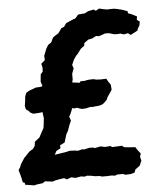

<svg xmlns="http://www.w3.org/2000/svg" viewBox="-67 -733 657 795"><g transform="rotate(-5 261.0 -336.0)"><path d="M6 11 5 3 -3 0 -7 -19 -10 -31 -16 -52 -9 -62 -4 -75 12 -100 19 -107 35 -124 51 -134 59 -145 62 -163 82 -179 94 -202 102 -216 104 -230 107 -257 104 -279 105 -282 86 -280 65 -279 53 -285 48 -291 36 -300 33 -314 36 -333 38 -353 44 -368 58 -376 85 -386 105 -387 113 -390 107 -408 110 -439 119 -449 120 -466 116 -482 132 -496 131 -514 134 -521 142 -542 151 -557 165 -567 174 -586 185 -594 198 -602 212 -622 223 -626 234 -641 259 -652 273 -657 286 -672 308 -674H313L328 -682L352 -687L360 -681L374 -689L392 -685L409 -682L420 -683H435L448 -681L468 -676L491 -668L492 -659L504 -655L516 -649L528 -643L526 -629L538 -620L536 -614L535 -605L527 -592L525 -585L515 -579L507 -575L496 -569L490 -573L484 -577L471 -574H465L454 -578L437 -577L426 -578L406 -584H390L364 -575L352 -577L335 -568L319 -565L301 -552L300 -541L286 -531L281 -525L270 -510L263 -503L252 -487L243 -466L248 -452L240 -430V-406L237 -394L243 -393L268 -390L272 -396H288L303 -399L325 -400L337 -397L355 -396L379 -397L386 -384L395 -371L397 -350L390 -339L377 -320L373 -310L360 -297L350 -291L337 -288L324 -287L308 -285L306 -287L284 -282L267 -281L247 -288L238 -286L226 -288V-283L217 -262L212 -254L218 -237L210 -219L202 -196L194 -182L184 -149L164 -139L165 -127L147 -117L139 -102L159 -105L190 -110L201 -113L225 -112L235 -110L257 -115L260 -113L283 -118H300L306 -115L331 -120L349 -116L372 -118L378 -113L403 -114L419 -115L428 -108L449 -106L474 -104L481 -93L494 -76L490 -63L494 -46L485 -26L466 -12L462 0L446 5L423 6L414 2H390L380 6L365 4L350 5H326L317 2L297 1L282 -2L265 -4L254 -1L239 -3L216 1L199 -3L180 4L169 -2L154 0L132 4L121 8L89 4L79 11L55 14L44 17Z"/></g></svg>

Font: Winky Rough Medium
Style: Italic
Weight: 500
Italic angle: -8.97852°
Designer: Simon Atzbach
Foundry: typofactur
Version: Version 1.206; ttfautohint (v1.8.4.7-5d5b)